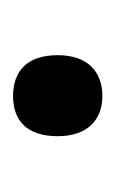

<svg xmlns="http://www.w3.org/2000/svg" viewBox="40 -208 180 301"><g transform="rotate(-90 130.5 -58.0)"><path d="M67 -58C67 -12 92 12 130 12C167 12 194 -10 194 -58C194 -107 168 -128 130 -128C91 -128 67 -106 67 -58Z"/></g></svg>

Font: Noto Sans Kannada Condensed Medium
Style: Regular
Weight: 500
Width: 3
Designer: Jelle Bosma - Monotype Design Team
Foundry: Monotype Imaging Inc.
Version: Version 2.005